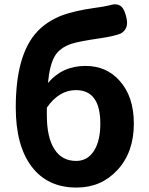

<svg xmlns="http://www.w3.org/2000/svg" viewBox="-20 -831 671 865"><path d="M325 14Q194 14 122.5 -80.5Q51 -175 51 -347Q51 -587 149 -690Q193 -736 260 -762Q318 -783 404 -795Q442 -800 474 -807Q507 -818 526 -802Q542 -788 550 -749Q561 -701 524 -680Q494 -668 434 -659Q337 -645 303 -634Q251 -617 228 -580Q204 -541 196 -457Q261 -534 365 -534Q460 -534 519 -467Q583 -396 583 -274Q583 -145 509 -65Q436 14 325 14ZM323 -106Q374 -106 403 -151Q432 -196 432 -274Q432 -425 322 -425Q246 -425 191 -346V-313Q191 -210 226 -158Q259 -106 323 -106Z"/></svg>

Font: GenSenRounded JP B
Style: Regular
Weight: 700
Version: Version 1.501;PS 1;hotconv 16.6.51;makeotf.lib2.5.65220